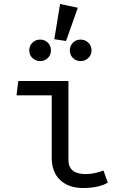

<svg xmlns="http://www.w3.org/2000/svg" viewBox="-20 -934 640 965"><path d="M282 -914 371 -895 312 -728 253 -737ZM143 -719.5Q159 -735 182 -735Q205 -735 220.5 -719.5Q236 -704 236 -681Q236 -658 220.5 -642.5Q205 -627 182 -627Q159 -627 143 -642.5Q127 -658 127 -681Q127 -704 143 -719.5ZM346.5 -719.5Q362 -735 385 -735Q408 -735 424 -719.5Q440 -704 440 -681Q440 -658 424 -642.5Q408 -627 385 -627Q362 -627 346.5 -642.5Q331 -658 331 -681Q331 -704 346.5 -719.5ZM240 -455H63L72 -527H324V-130Q324 -59 411 -59Q453 -59 500 -77L522 -16Q476 11 397 11Q325 11 282.5 -29Q240 -69 240 -140Z"/></svg>

Font: Fira Mono
Style: Regular
Weight: 400
Designer: Carrois Corporate & Edenspiekermann AG
Foundry: Carrois Corporate GbR & Edenspiekermann AG
Version: Version 3.206;PS 003.206;hotconv 1.0.70;makeotf.lib2.5.58329